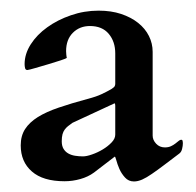

<svg xmlns="http://www.w3.org/2000/svg" viewBox="-20 -698 373 366"><path d="M159.2 -369.1Q147.9 -360.8 133.1 -356.7Q118.2 -352.5 103 -352.5Q62 -352.5 40.8 -371.1Q19.5 -389.6 19.5 -420.9Q19.5 -439 27.8 -451.9Q36.1 -464.8 52.2 -474.9Q68.4 -484.9 92 -492.9Q115.7 -501 146.5 -509.3Q163.6 -513.7 173.8 -518.6Q184.1 -523.4 192.4 -528.3Q197.8 -531.7 198.7 -533.9Q199.7 -536.1 199.7 -538.1V-596.2Q199.7 -618.7 187.3 -633.5Q174.8 -648.4 151.4 -648.4Q131.8 -648.4 118.9 -635.5Q106 -622.6 106 -600.6Q106 -598.6 106.4 -593.8Q106.9 -588.9 107.4 -587.9Q106.4 -586.4 95.9 -583Q85.4 -579.6 72.5 -575.7Q59.6 -571.8 47.6 -568.4Q35.6 -564.9 32.2 -564.5Q28.8 -564.5 27.8 -568.1Q26.9 -571.8 26.9 -575.7Q26.9 -595.2 38.6 -613.5Q50.3 -631.8 70.1 -646Q89.8 -660.2 115.2 -668.9Q140.6 -677.7 168 -677.7Q191.9 -677.7 210.9 -671.4Q230 -665 243.4 -654.3Q256.8 -643.6 263.9 -629.4Q271 -615.2 271 -599.1V-439.5Q271 -431.2 277.6 -424.1Q284.2 -417 294.4 -417Q300.8 -417 305.7 -419.2Q310.5 -421.4 314.2 -424.3Q317.9 -427.2 320.6 -429.4Q323.2 -431.6 325.2 -431.6Q327.6 -431.6 328.1 -429.4Q328.6 -427.2 328.6 -425.3Q328.6 -419.9 327.1 -414.1Q325.7 -408.2 321.8 -405.3Q305.7 -393.1 292.7 -383.3Q279.8 -373.5 269.5 -366.5Q259.3 -359.4 251 -355.7Q242.7 -352.1 235.4 -352.1Q225.1 -352.1 218.3 -359.6Q211.4 -367.2 207.5 -376.2Q203.6 -385.3 201.7 -392.6Q199.7 -399.9 198.7 -399.4ZM97.7 -428.7Q97.7 -419.9 101.1 -414.3Q104.5 -408.7 110.1 -405.5Q115.7 -402.3 123 -401.1Q130.4 -399.9 138.2 -399.9Q145 -399.9 155.5 -403.6Q166 -407.2 175.8 -413.1Q185.5 -418.9 192.6 -426.3Q199.7 -433.6 199.7 -441.4V-496.6Q199.7 -501 198.2 -501L118.2 -463.9Q113.3 -460.4 109.6 -457.5Q106 -454.6 103.3 -450.9Q100.6 -447.3 99.1 -441.9Q97.7 -436.5 97.7 -428.7Z"/></svg>

Font: Cardo
Style: Bold
Weight: 700
Designer: David J. Perry
Foundry: David J. Perry
Version: Version 1.0011